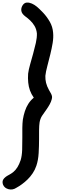

<svg xmlns="http://www.w3.org/2000/svg" viewBox="-41 -1025 480 1509"><path d="M366 -246Q361 -225.5 349.5 -204.8Q338 -184 324.5 -165Q304 -137.5 289.5 -114.8Q275 -92 270 -62.5Q266.5 -38 266.2 -4Q266 30 266 68.5Q266 122.5 262.8 178.2Q259.5 234 245 277Q234.5 309 216.2 336.2Q198 363.5 175.8 385.2Q153.5 407 131 423.2Q108.5 439.5 89 450Q59 470.5 26.2 462Q-6.5 453.5 -17.5 425.5Q-26 401 -13.8 383.2Q-1.5 365.5 26.5 351Q48 340 65 325.8Q82 311.5 96 289.2Q110 267 121.5 233Q131.5 200 133.2 152.8Q135 105.5 134.5 56.5Q134 17.5 134.5 -19.5Q135 -56.5 138.5 -84.5Q144.5 -120.5 154.8 -151.8Q165 -183 182 -209.5Q199 -236 224.5 -257.5Q205 -285 194.5 -314.2Q184 -343.5 180.8 -376.2Q177.5 -409 180 -446Q184 -477.5 195.8 -518.8Q207.5 -560 219.5 -603.5Q231.5 -646.5 240.8 -688Q250 -729.5 249 -762Q245.5 -795.5 230.8 -820.5Q216 -845.5 196.5 -864Q177 -882.5 158 -896Q130.5 -916.5 126.8 -939.2Q123 -962 137.5 -984.5Q150.5 -1003.5 169.8 -1004.8Q189 -1006 209.8 -996.8Q230.5 -987.5 248 -973Q269 -955.5 297.8 -925.2Q326.5 -895 349.8 -855Q373 -815 376.5 -767.5Q380 -730.5 372.8 -686.8Q365.5 -643 354.5 -598.5Q343 -550.5 331 -506Q319 -461.5 315.5 -429Q314.5 -401 321 -374Q327.5 -347 344 -317.5Q355 -299.5 360.8 -287.8Q366.5 -276 367.8 -266.8Q369 -257.5 366 -246Z"/></svg>

Font: Edu NSW ACT Hand Pre
Style: Regular
Weight: 400
Designer: Tina and Corey Anderson, Eben Sorkin, Mirko Velimirovic
Foundry: Sorkin Type Co.
Version: Version 2.000